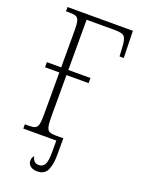

<svg xmlns="http://www.w3.org/2000/svg" viewBox="-168 -789 783 1060"><g transform="rotate(20 224.0 -259.0)"><path d="M38 0V-25H61Q85 -25 97.5 -30.5Q110 -36 114.5 -54Q119 -72 119 -109V-359H35V-389H119V-605Q119 -642 114.5 -660Q110 -678 97.5 -683.5Q85 -689 61 -689H38V-714H422L426 -556H401L398 -610Q396 -653 384.5 -668.5Q373 -684 330 -684H161V-389H291V-359H161V-108Q161 -72 166 -54Q171 -36 183.5 -30.5Q196 -25 220 -25H264V72Q264 130 248 163Q232 196 190 196Q166 196 150.5 184.5Q135 173 135 152Q135 141 138.5 134.5Q142 128 147 123Q150 140 159.5 150Q169 160 186 160Q210 160 221 140.5Q232 121 232 71V0Z"/></g></svg>

Font: Noto Serif Condensed ExtraLight
Style: Regular
Weight: 200
Width: 3
Designer: Monotype Design Team
Foundry: Monotype Imaging Inc.
Version: Version 2.013; ttfautohint (v1.8.4.7-5d5b)